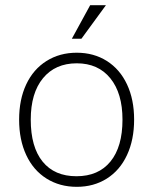

<svg xmlns="http://www.w3.org/2000/svg" viewBox="-20 -716 593 743"><path d="M54 -253Q54 -331 81.5 -389.5Q109 -448 160 -480Q211 -512 277 -512Q343 -512 393.5 -480Q444 -448 471.5 -389.5Q499 -331 499 -253Q499 -175 471.5 -116Q444 -57 393.5 -25Q343 7 277 7Q211 7 160 -25Q109 -57 81.5 -116Q54 -175 54 -253ZM454 -253Q454 -355 407 -413Q360 -471 277 -471Q194 -471 146.5 -413.5Q99 -356 99 -253Q99 -147 145 -90.5Q191 -34 276 -34Q361 -34 407.5 -91Q454 -148 454 -253ZM295 -566H258L329 -696H390Z"/></svg>

Font: MuliDisplayVN ExtraLight
Style: Regular
Weight: 200
Designer: Vernon Adams
Foundry: Vernon Adams
Version: Version 2.100